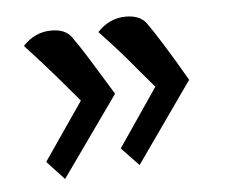

<svg xmlns="http://www.w3.org/2000/svg" viewBox="-37 -482 534 443"><g transform="rotate(-5 230.5 -260.5)"><path d="M271 -97 231 -139 323 -274 288 -315Q266 -342 244.5 -366Q223 -390 203 -411Q231 -441 269 -441Q300 -441 315 -423Q328 -405 350 -370Q372 -335 402 -283ZM97 -80 57 -123 149 -257 122 -289Q100 -315 77 -341Q54 -367 29 -394Q57 -424 95 -424Q127 -424 141 -405Q155 -386 176.5 -351.5Q198 -317 229 -266Z"/></g></svg>

Font: Noto Naskh Arabic SemiBold
Style: Regular
Weight: 600
Designer: Monotype Design Team, David Williams, Mohamad Dakak and Nizar Qandah
Foundry: Monotype Imaging Inc.
Version: Version 2.016